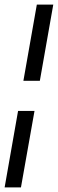

<svg xmlns="http://www.w3.org/2000/svg" viewBox="-64 -731 250 829"><path d="M-44 78 14 -252H85L26.5 78ZM37 -382 95 -711H166L108 -382Z"/></svg>

Font: Anybody
Style: Italic
Weight: 400
Italic angle: -10°
Designer: Tyler Finck
Foundry: Etcetera Type Company
Version: Version 1.010; ttfautohint (v1.8.3) -l 8 -r 50 -G 200 -x 14 